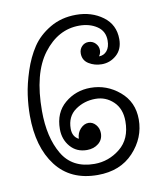

<svg xmlns="http://www.w3.org/2000/svg" viewBox="-76 -697 645 769"><g transform="rotate(-10 247.0 -312.5)"><path d="M277 -480Q277 -497 288 -508.5Q299 -520 315 -520Q332 -520 343.5 -508Q355 -496 355 -480Q355 -467 347 -456Q367 -456 379.5 -471Q392 -486 392 -513Q392 -551 362 -571Q332 -591 290 -591Q204 -591 144 -512Q84 -433 84 -280Q84 -173 124.5 -104Q165 -35 255 -35Q313 -35 359.5 -72.5Q406 -110 406 -182Q406 -233 375.5 -262Q345 -291 303 -291Q257 -291 221 -265.5Q185 -240 185 -190Q185 -158 210 -145Q211 -169 226 -185Q241 -201 259 -201Q276 -201 288.5 -186.5Q301 -172 301 -152Q301 -126 282 -110.5Q263 -95 235 -95Q193 -95 167.5 -124.5Q142 -154 142 -196Q142 -263 186.5 -300.5Q231 -338 291 -338Q357 -338 408.5 -294.5Q460 -251 460 -180Q460 -105 406 -47Q352 11 260 11Q150 11 91.5 -65.5Q33 -142 33 -270Q33 -310 39 -353.5Q45 -397 62 -449Q79 -501 105.5 -541Q132 -581 178.5 -608.5Q225 -636 285 -636Q348 -636 393.5 -602.5Q439 -569 439 -510Q439 -469 413 -446Q387 -423 353 -423Q324 -423 300.5 -437.5Q277 -452 277 -480Z"/></g></svg>

Font: Bonbon
Style: Regular
Weight: 400
Designer: Ksenia Erulevich
Foundry: Cyreal (www.cyreal.org)
Version: Version 1.000